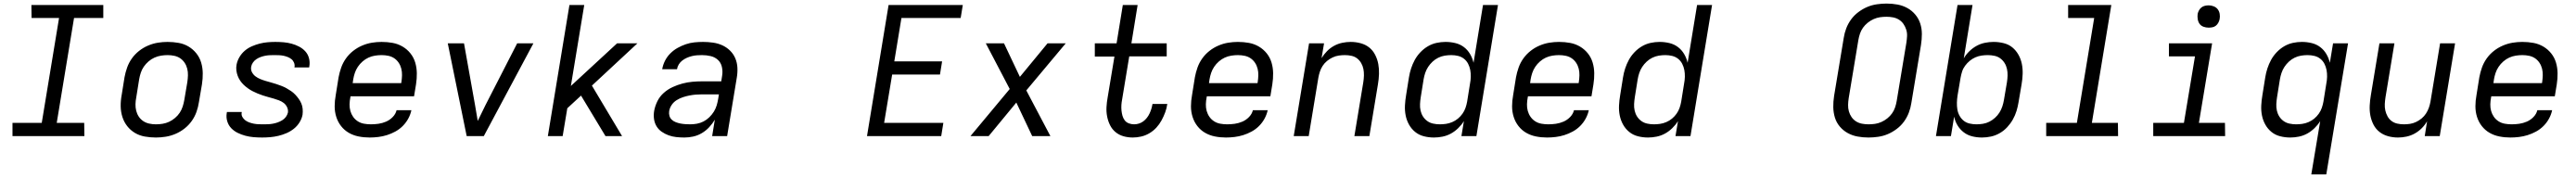

<svg xmlns="http://www.w3.org/2000/svg" viewBox="-20 -763 14440 998"><path d="M453 0H50V-74H214L311 -662H157L156 -735H559V-662H395L298 -74H452Z M854 8Q822 8 791.5 2.5Q761 -3 736 -18Q711 -33 693 -56Q675 -79 666 -107.5Q657 -136 656.5 -167Q656 -198 662 -230L678 -330Q683 -357 692.5 -384Q702 -411 719 -435Q736 -459 759.5 -477.5Q783 -496 810 -507.5Q837 -519 864.5 -523.5Q892 -528 919 -528Q951 -528 981.5 -522.5Q1012 -517 1037 -502Q1062 -487 1080.5 -464Q1099 -441 1107.5 -412.5Q1116 -384 1116.5 -353Q1117 -322 1112 -290L1095 -190Q1091 -163 1081.5 -136Q1072 -109 1055 -85Q1038 -61 1014.5 -42.5Q991 -24 964 -12.5Q937 -1 909 3.5Q881 8 854 8ZM854 -66Q873 -66 891.5 -69Q910 -72 927.5 -80Q945 -88 961 -101.5Q977 -115 987.5 -131Q998 -147 1004 -165.5Q1010 -184 1013 -202L1030 -302Q1033 -322 1033.5 -341Q1034 -360 1029.5 -378Q1025 -396 1015 -411Q1005 -426 990.5 -436Q976 -446 957.5 -450Q939 -454 920 -454Q901 -454 882.5 -451Q864 -448 846 -440Q828 -432 812.5 -418.5Q797 -405 786 -389Q775 -373 769 -354.5Q763 -336 760 -318L744 -218Q740 -198 739.5 -179Q739 -160 743.5 -142Q748 -124 758 -109Q768 -94 783 -84Q798 -74 816.5 -70Q835 -66 854 -66Z M1450 8Q1425 8 1401.5 6Q1378 4 1355.5 -2Q1333 -8 1312.5 -18Q1292 -28 1276.5 -44Q1261 -60 1254 -82.5Q1247 -105 1251 -129L1252 -135H1335V-133Q1332 -119 1338.5 -107.5Q1345 -96 1355 -88.5Q1365 -81 1377.5 -76.5Q1390 -72 1403 -69.5Q1416 -67 1429.5 -66.5Q1443 -66 1457 -66Q1470 -66 1483 -66.5Q1496 -67 1509.5 -69.5Q1523 -72 1536 -76.5Q1549 -81 1561.5 -88.5Q1574 -96 1582.5 -107.5Q1591 -119 1594 -132Q1596 -148 1589 -162.5Q1582 -177 1570 -186Q1558 -195 1543.5 -200.5Q1529 -206 1513.5 -210.5Q1498 -215 1483 -219Q1468 -223 1453 -228Q1438 -233 1423.5 -239Q1409 -245 1395.5 -252Q1382 -259 1369.5 -268Q1357 -277 1346 -287.5Q1335 -298 1326.5 -310.5Q1318 -323 1312.5 -337.5Q1307 -352 1305 -368Q1303 -384 1306 -400Q1310 -422 1322 -442.5Q1334 -463 1352 -478.5Q1370 -494 1392 -503.5Q1414 -513 1435.5 -518.5Q1457 -524 1479 -526Q1501 -528 1523 -528Q1547 -528 1570 -526Q1593 -524 1615 -518Q1637 -512 1657 -501.5Q1677 -491 1691.5 -475Q1706 -459 1712 -437Q1718 -415 1714 -391L1713 -385H1630L1631 -387Q1633 -400 1628 -412Q1623 -424 1613.5 -431.5Q1604 -439 1592.5 -443.5Q1581 -448 1569 -450.5Q1557 -453 1543.5 -453.5Q1530 -454 1517 -454Q1505 -454 1492.5 -453.5Q1480 -453 1467 -450.5Q1454 -448 1441.5 -443.5Q1429 -439 1417.5 -431.5Q1406 -424 1398 -412.5Q1390 -401 1388 -389Q1385 -372 1392.5 -358Q1400 -344 1412 -335Q1424 -326 1438.5 -320Q1453 -314 1468 -309.5Q1483 -305 1498 -301Q1513 -297 1528 -292Q1543 -287 1557.5 -281.5Q1572 -276 1585.5 -268.5Q1599 -261 1611.5 -252.5Q1624 -244 1634.5 -233Q1645 -222 1654 -209.5Q1663 -197 1669 -183Q1675 -169 1676.5 -153Q1678 -137 1676 -120Q1672 -98 1659 -77Q1646 -56 1627 -41Q1608 -26 1586 -16.5Q1564 -7 1541 -1.5Q1518 4 1495 6Q1472 8 1450 8Z M2052 8Q2020 8 1990 2Q1960 -4 1935 -18.5Q1910 -33 1892 -56Q1874 -79 1865 -107.5Q1856 -136 1856 -167Q1856 -198 1862 -230L1878 -330Q1883 -357 1892.5 -384Q1902 -411 1919 -435Q1936 -459 1959.5 -477.5Q1983 -496 2010 -507.5Q2037 -519 2064.5 -523.5Q2092 -528 2119 -528Q2151 -528 2181 -522.5Q2211 -517 2236.5 -502Q2262 -487 2280.5 -464Q2299 -441 2307.5 -412.5Q2316 -384 2316.5 -353Q2317 -322 2312 -290L2301 -223H1945L1944 -218Q1940 -198 1939.5 -178.5Q1939 -159 1944 -141Q1949 -123 1959.5 -108Q1970 -93 1985.5 -83Q2001 -73 2020 -69.5Q2039 -66 2059 -66Q2080 -66 2101.5 -69Q2123 -72 2144 -81Q2165 -90 2181.5 -107Q2198 -124 2203 -145H2286Q2281 -121 2268.5 -98Q2256 -75 2237.5 -56.5Q2219 -38 2196 -25.5Q2173 -13 2149 -5.5Q2125 2 2100.5 5Q2076 8 2052 8ZM1957 -297H2229L2230 -302Q2233 -322 2233.5 -341Q2234 -360 2229.5 -378Q2225 -396 2215 -411Q2205 -426 2190.5 -436Q2176 -446 2157.5 -450Q2139 -454 2119 -454Q2101 -454 2082 -451Q2063 -448 2045.5 -440Q2028 -432 2012.5 -418.5Q1997 -405 1986 -388.5Q1975 -372 1969 -354Q1963 -336 1960 -318Z M2596 0 2490 -520H2581L2643 -173Q2647 -151 2650.5 -129Q2654 -107 2658 -85Q2668 -107 2679.5 -129Q2691 -151 2701 -173L2879 -520H2970L2692 0Z M3374 0 3237 -227 3160 -156 3134 0H3051L3172 -735H3255L3180 -281L3439 -520H3553L3298 -283L3467 0Z M3816 8Q3793 8 3770.5 5.5Q3748 3 3727.5 -4.5Q3707 -12 3689 -24.5Q3671 -37 3660 -55.5Q3649 -74 3646 -96.5Q3643 -119 3647 -142Q3652 -169 3665 -195.5Q3678 -222 3700.5 -242Q3723 -262 3750 -274.5Q3777 -287 3805 -294.5Q3833 -302 3861 -304.5Q3889 -307 3916 -307H4023L4028 -339Q4032 -364 4026.5 -388Q4021 -412 4004 -427.5Q3987 -443 3963.5 -448.5Q3940 -454 3915 -454Q3901 -454 3887 -453Q3873 -452 3858.5 -448.5Q3844 -445 3830.5 -439Q3817 -433 3805 -424Q3793 -415 3785 -402Q3777 -389 3775 -375H3692Q3696 -399 3707.5 -422Q3719 -445 3737.5 -463.5Q3756 -482 3778.5 -494.5Q3801 -507 3824.5 -515Q3848 -523 3872.5 -525.5Q3897 -528 3921 -528Q3949 -528 3977 -524Q4005 -520 4029 -509Q4053 -498 4072 -479.5Q4091 -461 4101.5 -436.5Q4112 -412 4113.5 -384Q4115 -356 4110 -327L4056 0H3972L3987 -92Q3974 -70 3955.5 -50Q3937 -30 3914 -16.5Q3891 -3 3866 2.5Q3841 8 3816 8ZM3849 -66Q3868 -66 3887 -69.5Q3906 -73 3923.5 -82Q3941 -91 3956 -105.5Q3971 -120 3981.5 -137Q3992 -154 3997.5 -172.5Q4003 -191 4006 -210L4010 -234H3915Q3897 -234 3879.5 -232.5Q3862 -231 3844 -227.5Q3826 -224 3808 -218Q3790 -212 3773 -201.5Q3756 -191 3745 -174.5Q3734 -158 3731 -140Q3729 -126 3732.5 -113.5Q3736 -101 3745.5 -92Q3755 -83 3768 -78Q3781 -73 3794 -70.5Q3807 -68 3821 -67Q3835 -66 3849 -66Z M4840 0 4961 -735H5377L5365 -662H5033L4993 -419H5261L5249 -345H4981L4936 -74H5268L5256 0Z M5420 0 5640 -264 5506 -520H5608L5697 -332L5852 -520H5954L5733 -256L5868 0H5766L5677 -188L5522 0Z M6330 8Q6303 8 6278 1Q6253 -6 6233.5 -22Q6214 -38 6202.5 -61Q6191 -84 6186 -110Q6181 -136 6182.5 -163Q6184 -190 6189 -217L6227 -446H6117V-520H6239L6274 -735H6357L6322 -520H6520V-447H6310L6270 -205Q6267 -190 6266 -174.5Q6265 -159 6266.5 -143.5Q6268 -128 6272 -114Q6276 -100 6284.5 -88.5Q6293 -77 6307.5 -71.5Q6322 -66 6337 -66Q6350 -66 6363.5 -70Q6377 -74 6388.5 -82.5Q6400 -91 6409 -102.5Q6418 -114 6424 -127Q6430 -140 6434 -153Q6438 -166 6440 -179L6441 -180H6524L6523 -179Q6520 -156 6511.5 -133Q6503 -110 6491 -88Q6479 -66 6462 -47.5Q6445 -29 6423 -16Q6401 -3 6377 2.5Q6353 8 6330 8Z M6852 8Q6820 8 6790 2Q6760 -4 6735 -18.5Q6710 -33 6692 -56Q6674 -79 6665 -107.5Q6656 -136 6656 -167Q6656 -198 6662 -230L6678 -330Q6683 -357 6692.5 -384Q6702 -411 6719 -435Q6736 -459 6759.5 -477.5Q6783 -496 6810 -507.5Q6837 -519 6864.5 -523.5Q6892 -528 6919 -528Q6951 -528 6981 -522.5Q7011 -517 7036.5 -502Q7062 -487 7080.5 -464Q7099 -441 7107.5 -412.5Q7116 -384 7116.5 -353Q7117 -322 7112 -290L7101 -223H6745L6744 -218Q6740 -198 6739.5 -178.5Q6739 -159 6744 -141Q6749 -123 6759.5 -108Q6770 -93 6785.5 -83Q6801 -73 6820 -69.5Q6839 -66 6859 -66Q6880 -66 6901.5 -69Q6923 -72 6944 -81Q6965 -90 6981.5 -107Q6998 -124 7003 -145H7086Q7081 -121 7068.5 -98Q7056 -75 7037.5 -56.5Q7019 -38 6996 -25.5Q6973 -13 6949 -5.5Q6925 2 6900.5 5Q6876 8 6852 8ZM6757 -297H7029L7030 -302Q7033 -322 7033.5 -341Q7034 -360 7029.5 -378Q7025 -396 7015 -411Q7005 -426 6990.5 -436Q6976 -446 6957.5 -450Q6939 -454 6919 -454Q6901 -454 6882 -451Q6863 -448 6845.5 -440Q6828 -432 6812.5 -418.5Q6797 -405 6786 -388.5Q6775 -372 6769 -354Q6763 -336 6760 -318Z M7232 0 7318 -520H7402L7388 -437Q7401 -458 7418.5 -476Q7436 -494 7458 -506Q7480 -518 7504 -523Q7528 -528 7551 -528Q7580 -528 7607.5 -520.5Q7635 -513 7655.5 -496.5Q7676 -480 7688.5 -455.5Q7701 -431 7706 -404Q7711 -377 7710 -348Q7709 -319 7704 -290L7656 0H7572L7622 -302Q7625 -321 7625.5 -340Q7626 -359 7622.5 -376.5Q7619 -394 7610 -409.5Q7601 -425 7587.5 -435.5Q7574 -446 7556 -450Q7538 -454 7519 -454Q7502 -454 7484.5 -451.5Q7467 -449 7450 -441Q7433 -433 7418.5 -421Q7404 -409 7394 -393.5Q7384 -378 7378.5 -361Q7373 -344 7370 -327L7316 0Z M8018 8Q7989 8 7961.5 1Q7934 -6 7913 -23Q7892 -40 7878.5 -64Q7865 -88 7859.5 -115.5Q7854 -143 7855.5 -172Q7857 -201 7862 -230L7878 -330Q7882 -355 7890 -379.5Q7898 -404 7910.5 -427Q7923 -450 7942 -470Q7961 -490 7984 -503.5Q8007 -517 8032.5 -522.5Q8058 -528 8083 -528Q8111 -528 8138 -521.5Q8165 -515 8186 -499Q8207 -483 8220.5 -460Q8234 -437 8240 -411L8293 -735H8377L8256 0H8172L8186 -84Q8173 -63 8154 -44.5Q8135 -26 8113 -14Q8091 -2 8066.5 3Q8042 8 8018 8ZM8051 -66Q8068 -66 8085.5 -68.5Q8103 -71 8120.5 -78.5Q8138 -86 8152.5 -98Q8167 -110 8178 -125.5Q8189 -141 8195 -158.5Q8201 -176 8204 -193L8220 -293Q8224 -313 8224.5 -332.5Q8225 -352 8221.5 -370.5Q8218 -389 8209.5 -405.5Q8201 -422 8186.5 -433.5Q8172 -445 8153.5 -449.5Q8135 -454 8115 -454Q8097 -454 8078.5 -451Q8060 -448 8042.5 -439.5Q8025 -431 8010.5 -417.5Q7996 -404 7985.5 -388Q7975 -372 7969 -354Q7963 -336 7960 -318L7944 -218Q7941 -199 7940 -180Q7939 -161 7943 -143Q7947 -125 7956.5 -110Q7966 -95 7980.5 -84.5Q7995 -74 8013.5 -70Q8032 -66 8051 -66Z M8652 8Q8620 8 8590 2Q8560 -4 8535 -18.5Q8510 -33 8492 -56Q8474 -79 8465 -107.5Q8456 -136 8456 -167Q8456 -198 8462 -230L8478 -330Q8483 -357 8492.5 -384Q8502 -411 8519 -435Q8536 -459 8559.5 -477.5Q8583 -496 8610 -507.5Q8637 -519 8664.5 -523.5Q8692 -528 8719 -528Q8751 -528 8781 -522.5Q8811 -517 8836.5 -502Q8862 -487 8880.5 -464Q8899 -441 8907.5 -412.5Q8916 -384 8916.5 -353Q8917 -322 8912 -290L8901 -223H8545L8544 -218Q8540 -198 8539.5 -178.5Q8539 -159 8544 -141Q8549 -123 8559.5 -108Q8570 -93 8585.5 -83Q8601 -73 8620 -69.5Q8639 -66 8659 -66Q8680 -66 8701.5 -69Q8723 -72 8744 -81Q8765 -90 8781.5 -107Q8798 -124 8803 -145H8886Q8881 -121 8868.5 -98Q8856 -75 8837.5 -56.5Q8819 -38 8796 -25.5Q8773 -13 8749 -5.5Q8725 2 8700.5 5Q8676 8 8652 8ZM8557 -297H8829L8830 -302Q8833 -322 8833.5 -341Q8834 -360 8829.5 -378Q8825 -396 8815 -411Q8805 -426 8790.5 -436Q8776 -446 8757.5 -450Q8739 -454 8719 -454Q8701 -454 8682 -451Q8663 -448 8645.5 -440Q8628 -432 8612.5 -418.5Q8597 -405 8586 -388.5Q8575 -372 8569 -354Q8563 -336 8560 -318Z M9218 8Q9189 8 9161.5 1Q9134 -6 9113 -23Q9092 -40 9078.5 -64Q9065 -88 9059.5 -115.5Q9054 -143 9055.5 -172Q9057 -201 9062 -230L9078 -330Q9082 -355 9090 -379.5Q9098 -404 9110.5 -427Q9123 -450 9142 -470Q9161 -490 9184 -503.5Q9207 -517 9232.5 -522.5Q9258 -528 9283 -528Q9311 -528 9338 -521.5Q9365 -515 9386 -499Q9407 -483 9420.5 -460Q9434 -437 9440 -411L9493 -735H9577L9456 0H9372L9386 -84Q9373 -63 9354 -44.5Q9335 -26 9313 -14Q9291 -2 9266.5 3Q9242 8 9218 8ZM9251 -66Q9268 -66 9285.5 -68.5Q9303 -71 9320.5 -78.5Q9338 -86 9352.5 -98Q9367 -110 9378 -125.5Q9389 -141 9395 -158.5Q9401 -176 9404 -193L9420 -293Q9424 -313 9424.5 -332.5Q9425 -352 9421.5 -370.5Q9418 -389 9409.5 -405.5Q9401 -422 9386.5 -433.5Q9372 -445 9353.5 -449.5Q9335 -454 9315 -454Q9297 -454 9278.5 -451Q9260 -448 9242.5 -439.5Q9225 -431 9210.5 -417.5Q9196 -404 9185.5 -388Q9175 -372 9169 -354Q9163 -336 9160 -318L9144 -218Q9141 -199 9140 -180Q9139 -161 9143 -143Q9147 -125 9156.5 -110Q9166 -95 9180.5 -84.5Q9195 -74 9213.5 -70Q9232 -66 9251 -66Z M10454 8Q10422 8 10392.5 2.5Q10363 -3 10337.5 -17Q10312 -31 10293 -53.5Q10274 -76 10265.5 -104Q10257 -132 10256.5 -162.5Q10256 -193 10261 -225L10315 -550Q10319 -577 10329 -603.5Q10339 -630 10356 -653.5Q10373 -677 10397 -695Q10421 -713 10447 -724Q10473 -735 10501 -739Q10529 -743 10555 -743Q10587 -743 10616.5 -737.5Q10646 -732 10671.5 -718Q10697 -704 10716 -681.5Q10735 -659 10744 -631Q10753 -603 10753 -572.5Q10753 -542 10748 -510L10694 -185Q10690 -158 10680 -131.5Q10670 -105 10653 -81.5Q10636 -58 10612 -40Q10588 -22 10562 -11Q10536 0 10508 4Q10480 8 10454 8ZM10454 -66Q10472 -66 10490 -68.5Q10508 -71 10526 -79Q10544 -87 10559.5 -99.5Q10575 -112 10586 -127.5Q10597 -143 10603 -161Q10609 -179 10612 -197L10666 -522Q10669 -541 10670 -560Q10671 -579 10665.5 -596.5Q10660 -614 10650 -628.5Q10640 -643 10625 -652.5Q10610 -662 10592 -665.5Q10574 -669 10555 -669Q10537 -669 10519 -666.5Q10501 -664 10483 -656Q10465 -648 10449.5 -635.5Q10434 -623 10423 -607.5Q10412 -592 10406 -574Q10400 -556 10397 -538L10343 -213Q10340 -194 10339.5 -175Q10339 -156 10344 -138.5Q10349 -121 10359 -106.5Q10369 -92 10384 -82.5Q10399 -73 10417 -69.5Q10435 -66 10454 -66Z M11090 8Q11062 8 11035.5 1.5Q11009 -5 10988 -21Q10967 -37 10953 -60Q10939 -83 10934 -109L10916 0H10832L10953 -735H11037L10988 -436Q11000 -457 11019 -475.5Q11038 -494 11060 -506Q11082 -518 11106.5 -523Q11131 -528 11155 -528Q11184 -528 11212 -521Q11240 -514 11260.5 -497Q11281 -480 11294.5 -456Q11308 -432 11313.5 -404.5Q11319 -377 11318 -348Q11317 -319 11312 -290L11295 -190Q11291 -165 11283.5 -140.5Q11276 -116 11263 -93Q11250 -70 11231.5 -50Q11213 -30 11189.5 -16.5Q11166 -3 11140.5 2.5Q11115 8 11090 8ZM11059 -66Q11077 -66 11095.5 -69Q11114 -72 11131 -80.5Q11148 -89 11163 -102.5Q11178 -116 11188 -132Q11198 -148 11204 -166Q11210 -184 11213 -202L11230 -302Q11233 -321 11233.5 -340Q11234 -359 11230 -377Q11226 -395 11216.5 -410Q11207 -425 11193 -435.5Q11179 -446 11160.5 -450Q11142 -454 11123 -454Q11106 -454 11088 -451.5Q11070 -449 11053 -441.5Q11036 -434 11021.5 -422Q11007 -410 10995.5 -394.5Q10984 -379 10978.5 -361.5Q10973 -344 10970 -327L10953 -227Q10950 -207 10949.5 -187.5Q10949 -168 10952 -149.5Q10955 -131 10964 -114.5Q10973 -98 10987 -86.5Q11001 -75 11020 -70.5Q11039 -66 11059 -66Z M11853 0H11450V-74H11622L11719 -662H11573V-735H11815L11706 -74H11852Z M12453 0H12050V-74H12222L12284 -447H12138V-520H12380L12306 -74H12452ZM12360 -608Q12346 -608 12332 -613Q12318 -618 12310 -629Q12302 -640 12299.5 -655Q12297 -670 12299 -685Q12301 -695 12306.5 -705Q12312 -715 12320.5 -721.5Q12329 -728 12339.5 -730.5Q12350 -733 12361 -733Q12375 -733 12389 -727.5Q12403 -722 12411.5 -711Q12420 -700 12422.5 -685Q12425 -670 12422 -655Q12420 -645 12414.5 -635Q12409 -625 12400.5 -618.5Q12392 -612 12381.5 -610Q12371 -608 12360 -608Z M12936 215 12986 -84Q12973 -63 12954 -44.5Q12935 -26 12913 -14Q12891 -2 12866.5 3Q12842 8 12818 8Q12789 8 12761.5 1Q12734 -6 12713 -23Q12692 -40 12678.5 -64Q12665 -88 12659.5 -115.5Q12654 -143 12655.5 -172Q12657 -201 12662 -230L12678 -330Q12682 -355 12690 -379.5Q12698 -404 12710.5 -427Q12723 -450 12742 -470Q12761 -490 12784 -503.5Q12807 -517 12832.5 -522.5Q12858 -528 12883 -528Q12911 -528 12938 -521.5Q12965 -515 12986 -499Q13007 -483 13020.5 -460Q13034 -437 13040 -411L13058 -520H13142L13020 215ZM12851 -66Q12868 -66 12885.5 -68.5Q12903 -71 12920.5 -78.5Q12938 -86 12952.5 -98Q12967 -110 12978 -125.5Q12989 -141 12995 -158.5Q13001 -176 13004 -193L13020 -293Q13024 -313 13024.5 -332.5Q13025 -352 13021.5 -370.5Q13018 -389 13009.5 -405.5Q13001 -422 12986.5 -433.5Q12972 -445 12953.5 -449.5Q12935 -454 12915 -454Q12897 -454 12878.5 -451Q12860 -448 12842.5 -439.5Q12825 -431 12810.5 -417.5Q12796 -404 12785.5 -388Q12775 -372 12769 -354Q12763 -336 12760 -318L12744 -218Q12741 -199 12740 -180Q12739 -161 12743 -143Q12747 -125 12756.5 -110Q12766 -95 12780.5 -84.5Q12795 -74 12813.5 -70Q12832 -66 12851 -66Z M13422 8Q13393 8 13366 0.5Q13339 -7 13318 -23.5Q13297 -40 13284.5 -64.5Q13272 -89 13267 -116Q13262 -143 13263.5 -172Q13265 -201 13270 -230L13318 -520H13402L13352 -218Q13349 -199 13348 -180Q13347 -161 13351 -143.5Q13355 -126 13363.5 -110.5Q13372 -95 13386 -84.5Q13400 -74 13418 -70Q13436 -66 13455 -66Q13472 -66 13489 -68.5Q13506 -71 13523 -79Q13540 -87 13554.5 -99Q13569 -111 13579 -126.5Q13589 -142 13595 -159Q13601 -176 13604 -193L13658 -520H13742L13656 0H13572L13585 -83Q13573 -62 13555 -44Q13537 -26 13515 -14Q13493 -2 13469 3Q13445 8 13422 8Z M14052 8Q14020 8 13990 2Q13960 -4 13935 -18.5Q13910 -33 13892 -56Q13874 -79 13865 -107.5Q13856 -136 13856 -167Q13856 -198 13862 -230L13878 -330Q13883 -357 13892.5 -384Q13902 -411 13919 -435Q13936 -459 13959.5 -477.5Q13983 -496 14010 -507.5Q14037 -519 14064.5 -523.5Q14092 -528 14119 -528Q14151 -528 14181 -522.5Q14211 -517 14236.5 -502Q14262 -487 14280.5 -464Q14299 -441 14307.5 -412.5Q14316 -384 14316.5 -353Q14317 -322 14312 -290L14301 -223H13945L13944 -218Q13940 -198 13939.5 -178.5Q13939 -159 13944 -141Q13949 -123 13959.5 -108Q13970 -93 13985.5 -83Q14001 -73 14020 -69.5Q14039 -66 14059 -66Q14080 -66 14101.5 -69Q14123 -72 14144 -81Q14165 -90 14181.5 -107Q14198 -124 14203 -145H14286Q14281 -121 14268.5 -98Q14256 -75 14237.5 -56.5Q14219 -38 14196 -25.5Q14173 -13 14149 -5.5Q14125 2 14100.5 5Q14076 8 14052 8ZM13957 -297H14229L14230 -302Q14233 -322 14233.5 -341Q14234 -360 14229.5 -378Q14225 -396 14215 -411Q14205 -426 14190.5 -436Q14176 -446 14157.5 -450Q14139 -454 14119 -454Q14101 -454 14082 -451Q14063 -448 14045.5 -440Q14028 -432 14012.5 -418.5Q13997 -405 13986 -388.5Q13975 -372 13969 -354Q13963 -336 13960 -318Z"/></svg>

Font: Iosevka Extended Oblique
Style: Regular
Weight: 400
Width: 7
Italic angle: -9°
Monospace: yes
Designer: Belleve Invis
Foundry: Belleve Invis
Version: Version 32.0.1; ttfautohint (v1.8.4)